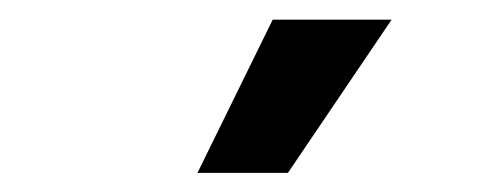

<svg xmlns="http://www.w3.org/2000/svg" viewBox="-20 -778 515 197"><path d="M259.8 -757.8H381.8L275.4 -600.6H182.6Z"/></svg>

Font: Pretendard SemiBold
Style: Regular
Weight: 600
Designer: Base glyphs from Inter by Rasmus Andersson; Hangeul glyphs from Noto Sans CJK(Source Han Sans) by Jang Soo-young and Kan
Foundry: Kil Hyung-jin
Version: Version 1.309